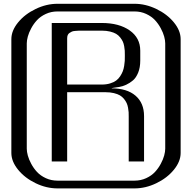

<svg xmlns="http://www.w3.org/2000/svg" viewBox="-20 -812 1061 1040"><path d="M531.2 -687.5Q625 -687.5 682.4 -647.2Q739.7 -606.9 739.7 -537.6V-483.4Q739.7 -446.3 728.5 -418.7Q717.3 -391.1 700.4 -376.7Q683.6 -362.3 663.6 -353Q643.6 -343.8 626.2 -341.1Q608.9 -338.4 596.7 -336.7Q584.5 -335 583.5 -333.5Q668 -333.5 714.1 -293.7Q760.3 -253.9 760.3 -183.1V62.5H677.2V-181.2Q677.2 -194.3 676.8 -204.1Q676.3 -213.9 673.6 -228.5Q670.9 -243.2 666 -253.7Q661.1 -264.2 651.9 -275.9Q642.6 -287.6 629.9 -295.2Q617.2 -302.7 597.2 -307.6Q577.1 -312.5 552.2 -312.5H343.8V62.5H260.3V-333.5V-687.5ZM531.2 -646H427.2Q413.1 -646 406 -645.8Q398.9 -645.5 387.2 -644.5Q375.5 -643.6 369.4 -640.9Q363.3 -638.2 356.4 -633.5Q349.6 -628.9 346.7 -621.6Q343.8 -614.3 343.8 -604V-354H531.2Q556.2 -354 576.2 -360.1Q596.2 -366.2 608.9 -375.5Q621.6 -384.8 630.9 -398.9Q640.1 -413.1 645 -425.8Q649.9 -438.5 652.6 -455.1Q655.3 -471.7 655.8 -482.2Q656.2 -492.7 656.2 -506.3V-514.6Q656.2 -527.8 655.8 -537.6Q655.3 -547.4 652.6 -562Q649.9 -576.7 645 -587.2Q640.1 -597.7 630.9 -609.4Q621.6 -621.1 608.9 -628.7Q596.2 -636.2 576.2 -641.1Q556.2 -646 531.2 -646ZM708.5 -791.5Q768.6 -791.5 826.9 -763.4Q885.3 -735.4 921.9 -690.7Q958.5 -646 958.5 -600.1V16.6Q958.5 62.5 921.9 107.4Q885.3 152.3 826.9 180.4Q768.6 208.5 708.5 208.5H291.5Q231.4 208.5 173.1 180.4Q114.7 152.3 78.1 107.4Q41.5 62.5 41.5 16.6V-600.1Q41.5 -646 78.1 -690.7Q114.7 -735.4 173.1 -763.4Q231.4 -791.5 291.5 -791.5ZM708.5 -750H291.5Q257.3 -750 228.3 -736.6Q199.2 -723.1 180.7 -703.1Q162.1 -683.1 149.2 -658.9Q136.2 -634.8 130.6 -613.8Q125 -592.8 125 -577.1V-6.3Q125 9.3 130.6 30.3Q136.2 51.3 149.2 75.4Q162.1 99.6 180.7 119.6Q199.2 139.6 228.3 153.1Q257.3 166.5 291.5 166.5H708.5Q742.7 166.5 771.7 153.1Q800.8 139.6 819.3 119.6Q837.9 99.6 850.8 75.4Q863.8 51.3 869.4 30.3Q875 9.3 875 -6.3V-577.1Q875 -592.8 869.4 -613.8Q863.8 -634.8 850.8 -658.9Q837.9 -683.1 819.3 -703.1Q800.8 -723.1 771.7 -736.6Q742.7 -750 708.5 -750Z"/></svg>

Font: Gputeks
Style: Regular
Weight: 500
Version: Version 0.9